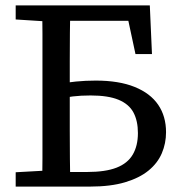

<svg xmlns="http://www.w3.org/2000/svg" viewBox="-20 -690 671 710"><path d="M38 0V-53L164 -60H177V0ZM136 0Q137 -52 137 -103.5Q137 -155 137 -207Q137 -259 137 -311V-360Q137 -412 137 -463.5Q137 -515 137 -567Q137 -619 136 -670H240Q239 -619 238.5 -567.5Q238 -516 238 -464Q238 -412 238 -360V-311Q238 -260 238 -208Q238 -156 238.5 -104Q239 -52 240 0ZM191 0V-54H302Q370 -54 411 -70Q452 -86 471 -118.5Q490 -151 490 -198Q490 -243 473.5 -274Q457 -305 418.5 -321Q380 -337 315 -337Q279 -337 250 -333.5Q221 -330 195 -324V-379Q226 -385 261 -388.5Q296 -392 334 -392Q420 -392 478 -368.5Q536 -345 565 -302.5Q594 -260 594 -201Q594 -160 578.5 -123.5Q563 -87 529.5 -59.5Q496 -32 442.5 -16Q389 0 313 0ZM38 -618V-670H177V-610H164ZM481 -490 445 -658 493 -613H207V-670H534L542 -490Z"/></svg>

Font: Source Serif 4
Style: Regular
Weight: 400
Designer: Frank Grießhammer
Foundry: Adobe Systems Incorporated
Version: Version 4.004;hotconv 1.0.116;makeotfexe 2.5.65601